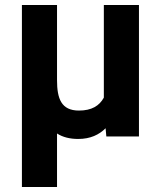

<svg xmlns="http://www.w3.org/2000/svg" viewBox="-20 -548 655 771"><path d="M404 -33 407 0H538V-528H397V-156C379 -123 348 -104 297 -104C226 -104 209 -152 209 -226V-528H68V203H209V-12C232 3 261 10 294 10C343 10 378 -7 404 -33Z"/></svg>

Font: Asimov
Style: Regular
Weight: 500
Designer: Google
Version: Version 2.000980; 2014